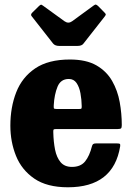

<svg xmlns="http://www.w3.org/2000/svg" viewBox="-20 -796 575 834"><path d="M25 -250Q25 -330 50.5 -395.2Q76 -460.5 133 -499Q190 -537.5 283.5 -537.5Q354.5 -537.5 398.8 -512Q443 -486.5 467 -444.5Q491 -402.5 500 -352.5Q509 -302.5 509 -253Q509 -242 506 -238.8Q503 -235.5 491.5 -235.5H224Q214 -235.5 212.5 -232.5Q211 -229.5 211.5 -220.5Q212.5 -179.5 219.2 -145.8Q226 -112 243.2 -91.5Q260.5 -71 292.5 -71Q330.5 -71 349.8 -95Q369 -119 379.5 -161Q381 -167 384.5 -170Q388 -173 396.5 -173H489Q499 -173 501 -170.8Q503 -168.5 502 -160.5Q473 17.5 275 17.5Q184 17.5 129 -20.2Q74 -58 49.5 -119Q25 -180 25 -250ZM227 -322.5H321.5Q331.5 -322.5 333.2 -324Q335 -325.5 335 -334.5Q334.5 -363.5 329.5 -390.8Q324.5 -418 312.5 -435.5Q300.5 -453 279 -453Q243.5 -453 229.8 -419.2Q216 -385.5 213.5 -339Q213 -329 214 -325.8Q215 -322.5 227 -322.5ZM210.5 -607 118 -725Q111 -732.5 120.5 -741.5L150 -770.5Q156.5 -776 158.8 -775.8Q161 -775.5 168 -770.5L260.5 -703.5Q277 -692 293 -703.5L387.5 -772.5Q393.5 -777 397.2 -775.8Q401 -774.5 406.5 -769.5L433 -742.5Q439 -736.5 439.5 -733.8Q440 -731 435 -724.5L342 -606Q335 -596.5 316 -596.5H237.5Q219 -596.5 210.5 -607Z"/></svg>

Font: Besley* Narrow Heavy
Style: Regular
Weight: 800
Width: 4
Designer: Owen Earl
Foundry: indestructible type*
Version: Version 3.000; ttfautohint (v1.8.3)